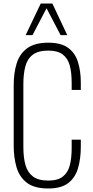

<svg xmlns="http://www.w3.org/2000/svg" viewBox="-20 -1062 529 1093"><path d="M255 11Q175 11 132.5 -22Q90 -55 74 -110.5Q58 -166 58 -233V-577Q58 -647 75 -701.5Q92 -756 135 -787.5Q178 -819 255 -819Q326 -819 366 -791Q406 -763 423 -711.5Q440 -660 440 -591V-550H388V-591Q388 -649 377 -689.5Q366 -730 337 -752Q308 -774 255 -774Q197 -774 166 -750Q135 -726 124 -683Q113 -640 113 -583V-225Q113 -165 125 -122.5Q137 -80 168 -57Q199 -34 255 -34Q309 -34 338 -57Q367 -80 377.5 -121.5Q388 -163 388 -218V-267H440V-227Q440 -158 424 -104Q408 -50 368 -19.5Q328 11 255 11ZM126 -862 212 -1042H278L363 -862H325L245 -1015L165 -862Z"/></svg>

Font: Oswald ExtraLight
Style: Regular
Weight: 250
Designer: Vernon Adams
Foundry: Vernon Adams
Version: Version 4.100; ttfautohint (v1.8.1.43-b0c9)